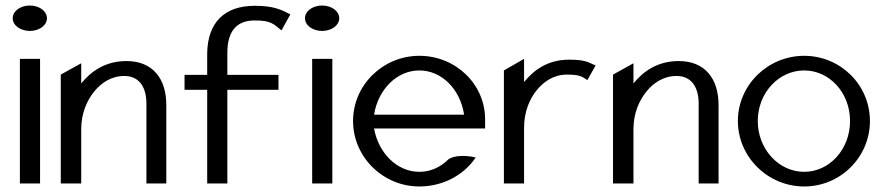

<svg xmlns="http://www.w3.org/2000/svg" viewBox="-20 -664 3203 695"><path d="M26 -598C26 -572 54 -552 88 -552C122 -552 150 -572 150 -598C150 -624 122 -644 88 -644C54 -644 26 -624 26 -598ZM52 0H125V-451H52Z M200 0H274V-196C274 -255 295 -301 322 -334C346 -363 382 -389 430 -389C485 -389 510 -347 510 -289V0H582V-284C582 -379 533 -443 438 -443C360 -443 309 -405 274 -362V-435L200 -394Z M648 -339H730V0H803V-339H988V-393H803V-473C803 -548 834 -590 902 -590C962 -590 970 -577 999 -554L1031 -612C998 -629 971 -643 902 -643C792 -643 732 -582 730 -472V-393H648Z M1084 -598C1084 -572 1112 -552 1146 -552C1180 -552 1208 -572 1208 -598C1208 -624 1180 -644 1146 -644C1112 -644 1084 -624 1084 -598ZM1110 0H1183V-451H1110Z M1258 -226C1258 -95 1367 11 1498 11C1584 11 1660 -31 1702 -94C1702 -94 1640 -110 1604 -88C1575 -59 1539 -42 1498 -42C1418 -42 1350 -109 1334 -199H1736V-232C1736 -360 1629 -462 1498 -462C1367 -462 1258 -357 1258 -226ZM1334 -249C1349 -341 1417 -409 1498 -409C1579 -409 1646 -341 1660 -249Z M1804 0H1877V-201C1877 -260 1897 -306 1924 -339C1948 -368 1984 -394 2032 -394C2077 -394 2088 -387 2106 -374L2136 -427C2108 -439 2098 -448 2040 -448C1962 -448 1912 -410 1877 -367V-451L1804 -409Z M2199 0H2273V-196C2273 -255 2294 -301 2321 -334C2345 -363 2381 -389 2429 -389C2484 -389 2509 -347 2509 -289V0H2581V-284C2581 -379 2532 -443 2437 -443C2359 -443 2308 -405 2273 -362V-435L2199 -394Z M2651 -226C2651 -95 2760 11 2891 11C3022 11 3129 -95 3129 -226C3129 -357 3022 -462 2891 -462C2760 -462 2651 -357 2651 -226ZM2723 -226C2723 -328 2799 -409 2891 -409C2983 -409 3057 -328 3057 -226C3057 -124 2983 -42 2891 -42C2799 -42 2723 -124 2723 -226Z"/></svg>

Font: Charger Sport
Style: Df
Weight: 400
Designer: Jasper
Foundry: Cannot Into Space Fonts
Version: Version 1.1